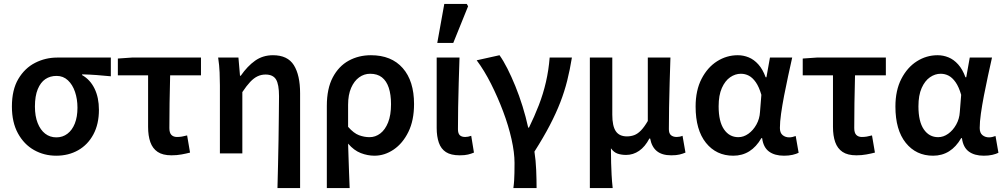

<svg xmlns="http://www.w3.org/2000/svg" viewBox="-20 -786 5146 984"><path d="M268 12Q206 12 154.5 -17Q103 -46 72 -102.5Q41 -159 41 -240Q41 -326 74 -381.5Q107 -437 160 -464Q213 -491 273 -491H548V-395Q507 -399 473.5 -401.5Q440 -404 401 -405V-401Q442 -378 464.5 -332Q487 -286 487 -223Q487 -150 458.5 -97Q430 -44 380.5 -16Q331 12 268 12ZM269 -82Q301 -82 325.5 -100.5Q350 -119 363.5 -153Q377 -187 377 -234Q377 -278 364.5 -315Q352 -352 328 -374.5Q304 -397 270 -397Q237 -397 212.5 -380.5Q188 -364 173.5 -329Q159 -294 159 -240Q159 -191 173 -155.5Q187 -120 211.5 -101Q236 -82 269 -82Z M859 10Q814 10 788 -7.5Q762 -25 750.5 -57.5Q739 -90 739 -136V-400H584V-486L656 -491H1010V-400H852Q850 -327 849 -257.5Q848 -188 848 -130Q848 -105 858.5 -94.5Q869 -84 887 -84Q900 -84 912 -86Q924 -88 939 -92L954 -4Q935 1 910.5 5.5Q886 10 859 10Z M1402 178Q1403 119 1405 56Q1407 -7 1407.5 -69Q1408 -131 1409 -188.5Q1410 -246 1410 -293Q1410 -354 1394.5 -379Q1379 -404 1341 -404Q1319 -404 1300 -395Q1281 -386 1262.5 -366.5Q1244 -347 1222 -314V0H1107V-348Q1107 -378 1105.5 -415Q1104 -452 1098 -491H1202L1210 -398H1214Q1248 -447 1287.5 -475Q1327 -503 1379 -503Q1454 -503 1486 -452Q1518 -401 1518 -308V178Z M1655 178V-243Q1655 -332 1685.5 -389.5Q1716 -447 1767 -475Q1818 -503 1881 -503Q1986 -503 2044 -437Q2102 -371 2102 -253Q2102 -169 2073 -110Q2044 -51 1997.5 -19.5Q1951 12 1899 12Q1864 12 1829 -1.5Q1794 -15 1764 -50Q1765 -9 1766.5 28Q1768 65 1769 101.5Q1770 138 1772 178ZM1874 -83Q1904 -83 1929 -102Q1954 -121 1969 -158.5Q1984 -196 1984 -252Q1984 -301 1972.5 -336Q1961 -371 1937.5 -389.5Q1914 -408 1877 -408Q1846 -408 1820.5 -389.5Q1795 -371 1779.5 -335.5Q1764 -300 1764 -249V-136Q1793 -103 1820 -93Q1847 -83 1874 -83Z M2336 10Q2291 10 2265.5 -6.5Q2240 -23 2229 -55Q2218 -87 2218 -130V-491H2335Q2333 -429 2331 -363Q2329 -297 2328 -235.5Q2327 -174 2327 -124Q2327 -102 2336.5 -93Q2346 -84 2364 -84Q2371 -84 2379 -85.5Q2387 -87 2395 -90L2409 -4Q2395 2 2378.5 6Q2362 10 2336 10ZM2221 -566 2257 -766H2372L2379 -754L2303 -566Z M2611 178Q2614 156 2615 138.5Q2616 121 2616.5 100.5Q2617 80 2617 49Q2617 -4 2601.5 -73Q2586 -142 2558.5 -215Q2531 -288 2496.5 -356.5Q2462 -425 2423 -477L2540 -503Q2560 -475 2580.5 -434.5Q2601 -394 2621 -345Q2641 -296 2658 -241.5Q2675 -187 2687 -132H2691Q2719 -189 2741.5 -247Q2764 -305 2778 -366Q2792 -427 2797 -491H2911Q2901 -429 2887 -373Q2873 -317 2851.5 -261.5Q2830 -206 2798 -144.5Q2766 -83 2719 -9Q2726 36 2728 86Q2730 136 2730 178Z M3003 178V-491H3118V-198Q3118 -140 3136 -113.5Q3154 -87 3193 -87Q3213 -87 3230.5 -93.5Q3248 -100 3265 -117.5Q3282 -135 3300 -166V-491H3416Q3414 -429 3412 -363Q3410 -297 3409 -235.5Q3408 -174 3408 -124Q3408 -102 3419 -93Q3430 -84 3448 -84Q3455 -84 3463 -85.5Q3471 -87 3478 -90L3493 -4Q3479 2 3462.5 6Q3446 10 3420 10Q3373 10 3346.5 -11.5Q3320 -33 3312 -76H3308Q3286 -34 3255.5 -13Q3225 8 3189 8Q3165 8 3145.5 1.5Q3126 -5 3111 -26Q3111 16 3112 48.5Q3113 81 3114.5 111Q3116 141 3120 178Z M3738 12Q3651 12 3598 -54Q3545 -120 3545 -240Q3545 -323 3575.5 -382Q3606 -441 3655 -472Q3704 -503 3761 -503Q3790 -503 3817 -492Q3844 -481 3866.5 -456Q3889 -431 3904 -390H3908L3926 -491H4040Q4030 -446 4019 -395.5Q4008 -345 3998.5 -295.5Q3989 -246 3983 -203.5Q3977 -161 3977 -130Q3977 -105 3991 -93.5Q4005 -82 4025 -82Q4033 -82 4041.5 -84Q4050 -86 4058 -89L4073 -3Q4061 3 4042 7.5Q4023 12 3998 12Q3950 12 3921 -9.5Q3892 -31 3886 -78H3882Q3830 12 3738 12ZM3764 -83Q3791 -83 3815.5 -100.5Q3840 -118 3856.5 -147.5Q3873 -177 3875 -212L3882 -300Q3870 -341 3853.5 -364.5Q3837 -388 3818 -398Q3799 -408 3777 -408Q3748 -408 3722 -390Q3696 -372 3679.5 -335Q3663 -298 3663 -241Q3663 -163 3690.5 -123Q3718 -83 3764 -83Z M4369 10Q4324 10 4298 -7.5Q4272 -25 4260.5 -57.5Q4249 -90 4249 -136V-400H4094V-486L4166 -491H4520V-400H4362Q4360 -327 4359 -257.5Q4358 -188 4358 -130Q4358 -105 4368.5 -94.5Q4379 -84 4397 -84Q4410 -84 4422 -86Q4434 -88 4449 -92L4464 -4Q4445 1 4420.5 5.5Q4396 10 4369 10Z M4762 12Q4675 12 4622 -54Q4569 -120 4569 -240Q4569 -323 4599.5 -382Q4630 -441 4679 -472Q4728 -503 4785 -503Q4814 -503 4841 -492Q4868 -481 4890.5 -456Q4913 -431 4928 -390H4932L4950 -491H5064Q5054 -446 5043 -395.5Q5032 -345 5022.5 -295.5Q5013 -246 5007 -203.5Q5001 -161 5001 -130Q5001 -105 5015 -93.5Q5029 -82 5049 -82Q5057 -82 5065.5 -84Q5074 -86 5082 -89L5097 -3Q5085 3 5066 7.5Q5047 12 5022 12Q4974 12 4945 -9.5Q4916 -31 4910 -78H4906Q4854 12 4762 12ZM4788 -83Q4815 -83 4839.5 -100.5Q4864 -118 4880.5 -147.5Q4897 -177 4899 -212L4906 -300Q4894 -341 4877.5 -364.5Q4861 -388 4842 -398Q4823 -408 4801 -408Q4772 -408 4746 -390Q4720 -372 4703.5 -335Q4687 -298 4687 -241Q4687 -163 4714.5 -123Q4742 -83 4788 -83Z"/></svg>

Font: Source Sans 3 SemiBold
Style: Regular
Weight: 600
Designer: Paul D. Hunt
Foundry: Adobe
Version: Version 3.046;hotconv 1.0.118;makeotfexe 2.5.65603